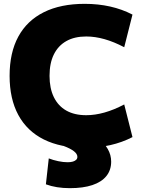

<svg xmlns="http://www.w3.org/2000/svg" viewBox="-20 -760 746 1000"><path d="M421 10Q296 10 208.5 -33.5Q121 -77 75.5 -161Q30 -245 30 -365Q30 -486 75.5 -569.5Q121 -653 208.5 -696.5Q296 -740 421 -740Q562 -740 670 -684L627 -514Q521 -570 429 -570Q368 -570 325.5 -546Q283 -522 260.5 -476.5Q238 -431 238 -365Q238 -300 260.5 -254Q283 -208 325.5 -184Q368 -160 429 -160Q521 -160 627 -216L670 -46Q562 10 421 10ZM344 220Q273 220 219 200L234 65Q257 74 283.5 79.5Q310 85 332 85Q349 85 360 81.5Q371 78 377 72Q383 66 383 57Q383 42 365.5 28Q348 14 311 0L486 -50Q524 -14 541.5 16.5Q559 47 559 82Q559 126 534 157Q509 188 461 204Q413 220 344 220Z"/></svg>

Font: M PLUS 2 Thin Black
Style: Regular
Weight: 900
Version: Version 1.001